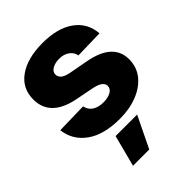

<svg xmlns="http://www.w3.org/2000/svg" viewBox="-225 -660 997 997"><g transform="rotate(-45 273.5 -161.5)"><path d="M516.6 -378.9 357.9 -375Q354 -400.4 331.5 -417Q309.1 -433.6 274.9 -433.6Q244.6 -433.6 223.9 -421.6Q203.1 -409.7 203.1 -389.2Q203.1 -373.5 216.1 -361.1Q229 -348.6 263.7 -341.8L368.7 -322.3Q530.3 -292 530.3 -174.8Q530.3 -118.7 497.6 -77.1Q464.8 -35.6 407.7 -12.7Q350.6 10.3 277.8 10.3Q160.6 10.3 93.5 -37.8Q26.4 -85.9 16.6 -167L188 -170.9Q193.8 -141.1 217.8 -125.7Q241.7 -110.4 278.3 -110.4Q311.5 -110.4 332.8 -122.6Q354 -134.8 354 -155.3Q354 -189.9 287.6 -202.6L192.4 -221.2Q30.3 -252 30.3 -378.9Q30.3 -460.9 95.7 -506.8Q161.1 -552.7 272 -552.7Q382.3 -552.7 446.3 -506.3Q510.3 -460 516.6 -378.9ZM153.3 230.5 198.2 57.6H356.4L272.5 230.5Z"/></g></svg>

Font: Inter Tight ExtraBold
Style: Regular
Weight: 800
Designer: Rasmus Andersson
Foundry: rsms
Version: Version 3.004; ttfautohint (v1.8.4.7-5d5b)